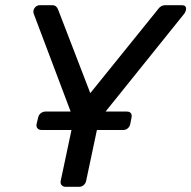

<svg xmlns="http://www.w3.org/2000/svg" viewBox="-20 -720 737 740"><path d="M140 -219Q130 -219 124.5 -225.5Q119 -232 121 -242L127 -267Q129 -277 137 -283.5Q145 -290 155 -290H469Q480 -290 484.5 -283.5Q489 -277 487 -267L482 -242Q480 -232 472.5 -225.5Q465 -219 455 -219ZM233 0Q223 0 217.5 -6.5Q212 -13 214 -23L264 -259L110 -667Q106 -679 113.5 -689.5Q121 -700 134 -700H181Q190 -700 195.5 -695.5Q201 -691 204 -683L328 -361L588 -683Q593 -691 600.5 -695.5Q608 -700 618 -700H680Q696 -700 697 -689Q698 -678 690 -667L362 -259L312 -23Q310 -13 302.5 -6.5Q295 0 284 0Z"/></svg>

Font: Rubik
Style: Italic
Weight: 400
Italic angle: -12°
Designer: Hubert and Fischer
Foundry: Hubert and Fischer
Version: Version 2.300;gftools[0.9.30]